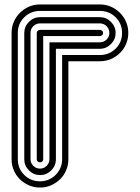

<svg xmlns="http://www.w3.org/2000/svg" viewBox="-20 -714 628 862"><path d="M145 -566Q145 -572 149.5 -576Q154 -580 160 -580H428Q434 -580 438.5 -576Q443 -572 443 -566Q443 -560 438.5 -556Q434 -552 428 -552H174V1Q174 7 169.5 11Q165 15 160 15Q154 15 149.5 11Q145 7 145 1ZM117 1Q117 18 129.5 30.5Q142 43 160 43Q177 43 189.5 30.5Q202 18 202 1V-524H428Q446 -524 458.5 -536.5Q471 -549 471 -566Q471 -584 458.5 -596.5Q446 -609 428 -609H160Q142 -609 129.5 -596.5Q117 -584 117 -566ZM89 -566Q89 -595 110 -616Q131 -637 160 -637H428Q457 -637 478 -616Q499 -595 499 -566Q499 -537 478 -516Q457 -495 428 -495H231V1Q231 30 210 51Q189 72 160 72Q131 72 110 51Q89 30 89 1ZM60 1Q60 43 89 71.5Q118 100 160 100Q180 100 198 92.5Q216 85 229.5 71.5Q243 58 251 40Q259 22 259 1V-467H428Q470 -467 499 -495.5Q528 -524 528 -566Q528 -608 499 -636.5Q470 -665 428 -665H160Q118 -665 89 -636.5Q60 -608 60 -566ZM32 -566Q32 -593 42 -616Q52 -639 69.5 -656.5Q87 -674 110 -684Q133 -694 160 -694H428Q455 -694 478 -684Q501 -674 518.5 -656.5Q536 -639 546 -616Q556 -593 556 -566Q556 -540 546 -516.5Q536 -493 518.5 -476Q501 -459 478 -449Q455 -439 428 -439H287V1Q287 27 277 50.5Q267 74 249.5 91Q232 108 209 118Q186 128 160 128Q133 128 110 118Q87 108 69.5 91Q52 74 42 50.5Q32 27 32 1Z"/></svg>

Font: Zschusch
Style: Regular
Weight: 400
Designer: Peter Wiegel
Foundry: Peter Wiegel